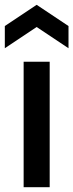

<svg xmlns="http://www.w3.org/2000/svg" viewBox="-23 -776 304 796"><path d="M75 0V-520H183V0ZM-3 -576V-668L129 -756L261 -668V-576L129 -664Z"/></svg>

Font: Bricolage Grotesque 96pt ExtraBold Medium
Style: Regular
Weight: 500
Version: Version 1.001;gftools[0.9.33.dev8+g029e19f]